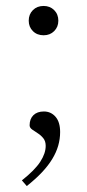

<svg xmlns="http://www.w3.org/2000/svg" viewBox="-20 -466 292 645"><path d="M53.5 140Q96.5 106 115 77.8Q133.5 49.5 133.5 24Q133.5 8 125.2 -2Q117 -12 106.5 -18.5Q96 -25 87.8 -31Q79.5 -37 79.5 -45Q79.5 -66.5 92.2 -79Q105 -91.5 127.5 -91.5Q151 -91.5 166.5 -73.8Q182 -56 182 -22.5Q182 1 175.5 23.5Q169 46 155.5 68.2Q142 90.5 120.8 113Q99.5 135.5 70 159ZM126.5 -446Q148 -446 162 -432Q176 -418 176 -396.5Q176 -375.5 162 -361.5Q148 -347.5 126.5 -347.5Q104.5 -347.5 90.5 -361.5Q76.5 -375.5 76.5 -396.5Q76.5 -418 90.5 -432Q104.5 -446 126.5 -446Z"/></svg>

Font: Newsreader 16pt 16pt Light
Style: Regular
Weight: 300
Version: Version 1.003